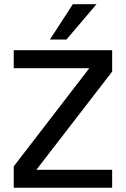

<svg xmlns="http://www.w3.org/2000/svg" viewBox="-20 -887 595 907"><path d="M436 -867.2 293.9 -700.2H215.8L324.2 -867.2ZM44.9 -649.9H509.8V-548.8L151.9 -85H509.8V0H44.9V-101.1L401.9 -564.9H44.9Z"/></svg>

Font: Overused Grotesk Medium
Style: Regular
Weight: 500
Version: Version 0.002